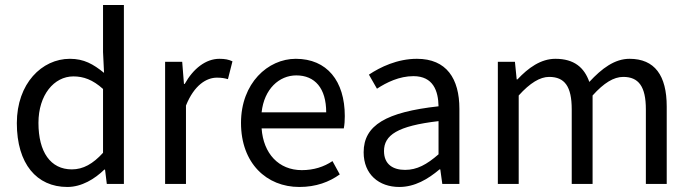

<svg xmlns="http://www.w3.org/2000/svg" viewBox="-20 -732 2748 764"><path d="M248 12C305 12 357 -20 395 -57H398L405 0H473V-712H390V-525L394 -442C351 -477 314 -498 258 -498C147 -498 47 -400 47 -242C47 -80 126 12 248 12ZM266 -58C181 -58 133 -127 133 -243C133 -354 195 -428 272 -428C312 -428 349 -415 390 -378V-124C350 -80 311 -58 266 -58Z M637 0H720V-312C753 -394 802 -423 843 -423C862 -423 873 -421 887 -417L905 -488C890 -495 875 -498 853 -498C799 -498 749 -459 715 -398H712L705 -486H637Z M1171 12C1238 12 1290 -8 1332 -38L1303 -91C1269 -68 1228 -55 1181 -55C1089 -55 1028 -121 1021 -221H1348C1351 -237 1352 -252 1352 -270C1352 -410 1281 -498 1157 -498C1046 -498 939 -401 939 -243C939 -82 1041 12 1171 12ZM1021 -285C1031 -378 1091 -432 1159 -432C1233 -432 1278 -381 1278 -285Z M1569 12C1630 12 1683 -19 1729 -58H1732L1740 0H1808V-299C1808 -419 1757 -498 1639 -498C1561 -498 1493 -465 1448 -435L1480 -379C1518 -404 1569 -429 1625 -429C1704 -429 1724 -370 1725 -309C1517 -286 1427 -234 1427 -126C1427 -38 1488 12 1569 12ZM1592 -56C1545 -56 1508 -77 1508 -131C1508 -194 1561 -231 1725 -250V-118C1678 -77 1639 -56 1592 -56Z M1961 0H2044V-352C2089 -402 2129 -426 2165 -426C2227 -426 2255 -388 2255 -297V0H2338V-352C2383 -402 2422 -426 2460 -426C2521 -426 2550 -388 2550 -297V0H2633V-308C2633 -432 2585 -498 2485 -498C2426 -498 2375 -460 2325 -406C2305 -463 2265 -498 2190 -498C2132 -498 2082 -462 2039 -416H2036L2029 -486H1961Z"/></svg>

Font: SSansPro
Style: Regular
Weight: 400
Designer: Paul D. Hunt
Foundry: Adobe Systems Incorporated
Version: Version 3.006;hotconv 1.0.111;makeotfexe 2.5.65597